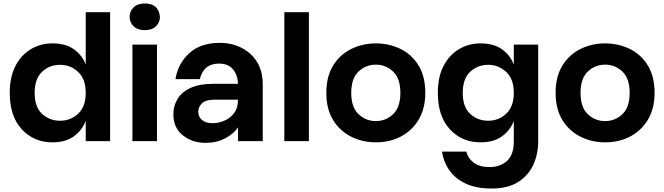

<svg xmlns="http://www.w3.org/2000/svg" viewBox="-20 -810 3813 1102"><path d="M281 7Q175 7 105.5 -67.5Q36 -142 36 -277Q36 -369 69 -432Q102 -495 157.5 -528Q213 -561 281 -561Q357 -561 404.5 -527Q452 -493 472 -439V-740H612V0H472V-116Q452 -63 404.5 -28Q357 7 281 7ZM325 -117Q385 -117 428.5 -157.5Q472 -198 472 -277Q472 -357 428 -397.5Q384 -438 325 -438Q265 -438 222 -398.5Q179 -359 179 -277Q179 -195 222 -156Q265 -117 325 -117Z M811 -637Q769 -637 746.5 -659.5Q724 -682 724 -713Q724 -745 746.5 -767.5Q769 -790 811 -790Q891 -790 898 -713Q898 -682 875.5 -659.5Q853 -637 811 -637ZM881 0H740V-554H881Z M1159 10Q1083 10 1029 -33.5Q975 -77 975 -154Q975 -202 999 -242Q1023 -282 1074 -305.5Q1125 -329 1205 -329H1346Q1344 -381 1316.5 -413Q1289 -445 1237 -445Q1149 -445 1127 -356H987Q1002 -446 1066.5 -505Q1131 -564 1241 -564Q1346 -564 1417 -500.5Q1488 -437 1488 -325V0H1346V-79Q1322 -42 1272.5 -16Q1223 10 1159 10ZM1200 -103Q1235 -103 1268.5 -117.5Q1302 -132 1324 -161.5Q1346 -191 1346 -238H1213Q1162 -238 1140 -217.5Q1118 -197 1118 -169Q1118 -140 1139 -121.5Q1160 -103 1200 -103Z M1753 0H1612V-740H1753Z M2137 7Q2061 7 1996.5 -25Q1932 -57 1892.5 -120Q1853 -183 1853 -277Q1853 -371 1892.5 -434.5Q1932 -498 1997 -529.5Q2062 -561 2137 -561Q2212 -561 2277 -530Q2342 -499 2381.5 -435.5Q2421 -372 2421 -277Q2421 -187 2383 -123.5Q2345 -60 2281 -26.5Q2217 7 2137 7ZM2137 -115Q2194 -115 2236 -154.5Q2278 -194 2278 -277Q2278 -360 2236 -399.5Q2194 -439 2137 -439Q2080 -439 2038 -399.5Q1996 -360 1996 -277Q1996 -194 2038 -154.5Q2080 -115 2137 -115Z M2801 272Q2713 272 2653.5 244Q2594 216 2560 168.5Q2526 121 2517 60H2656Q2667 100 2700 124.5Q2733 149 2791 149Q2850 149 2889.5 114Q2929 79 2929 2V-116Q2909 -62 2861 -27.5Q2813 7 2738 7Q2632 7 2562.5 -67.5Q2493 -142 2493 -277Q2493 -369 2526 -432Q2559 -495 2614.5 -528Q2670 -561 2738 -561Q2814 -561 2861.5 -527Q2909 -493 2929 -439V-554H3069V2Q3069 73 3041.5 134.5Q3014 196 2955 234Q2896 272 2801 272ZM2782 -117Q2842 -117 2885.5 -157.5Q2929 -198 2929 -277Q2929 -357 2885 -397.5Q2841 -438 2782 -438Q2722 -438 2679 -398.5Q2636 -359 2636 -277Q2636 -195 2679 -156Q2722 -117 2782 -117Z M3453 7Q3377 7 3312.5 -25Q3248 -57 3208.5 -120Q3169 -183 3169 -277Q3169 -371 3208.5 -434.5Q3248 -498 3313 -529.5Q3378 -561 3453 -561Q3528 -561 3593 -530Q3658 -499 3697.5 -435.5Q3737 -372 3737 -277Q3737 -187 3699 -123.5Q3661 -60 3597 -26.5Q3533 7 3453 7ZM3453 -115Q3510 -115 3552 -154.5Q3594 -194 3594 -277Q3594 -360 3552 -399.5Q3510 -439 3453 -439Q3396 -439 3354 -399.5Q3312 -360 3312 -277Q3312 -194 3354 -154.5Q3396 -115 3453 -115Z"/></svg>

Font: Ulagadi Sans SemiBold
Style: Regular
Weight: 600
Designer: Ninad Kale (Devanagari), Jonny Pinhorn (Latin)
Foundry: Indian Type Foundry
Version: Version 3.01;March 29, 2020;FontCreator 12.0.0.2522 64-bit; 